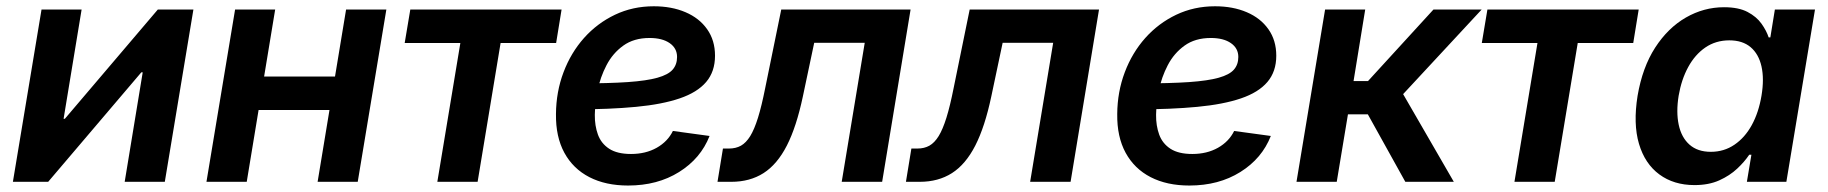

<svg xmlns="http://www.w3.org/2000/svg" viewBox="-20 -571 5741 603"><path d="M497.6 0H371.6L428.2 -343.8H423.8L131.3 0H20.5L110.4 -541H236.3L179.7 -197.8H183.6L475.6 -541H587.4Z M1065.4 -330.6 1048.3 -225.6H758.3L775.4 -330.6ZM844.2 -541 754.9 0H628.4L718.3 -541ZM1193.4 -541 1103.5 0H977.5L1066.9 -541Z M1353.5 0 1425.8 -436H1251L1268.6 -541H1743.7L1726.6 -436H1552.2L1480 0Z M1952.6 11.7Q1882.3 11.7 1831.1 -14.6Q1779.8 -41 1752.4 -91.3Q1725.1 -141.6 1726.1 -212.9Q1726.6 -282.7 1749.8 -344Q1772.9 -405.3 1814.2 -451.7Q1855.5 -498 1911.4 -524.7Q1967.3 -551.3 2033.2 -551.3Q2089.4 -551.3 2132.8 -532.7Q2176.3 -514.2 2200.9 -479.2Q2225.6 -444.3 2225.6 -396Q2225.6 -346.2 2197.8 -313.5Q2169.9 -280.8 2114.7 -262Q2059.6 -243.2 1977.3 -235.4Q1895 -227.5 1785.6 -227.5L1799.8 -309.1Q1892.1 -309.1 1951.7 -313.2Q2011.2 -317.4 2044.9 -326.9Q2078.6 -336.4 2092.5 -352.3Q2106.4 -368.2 2106.4 -392.1Q2106.4 -419.4 2083.3 -435.5Q2060.1 -451.7 2020 -451.7Q1970.7 -451.7 1937.5 -427.7Q1904.3 -403.8 1884.8 -366.2Q1865.2 -328.6 1856.9 -287.1Q1848.6 -245.6 1848.1 -210.4Q1847.7 -176.3 1857.9 -148.2Q1868.2 -120.1 1893.3 -103.8Q1918.5 -87.4 1961.9 -87.4Q2007.8 -87.4 2042.5 -106.9Q2077.1 -126.5 2093.3 -159.7L2208.5 -144Q2180.7 -73.2 2112.8 -30.8Q2044.9 11.7 1952.6 11.7Z M2233.4 0 2250.5 -104.5H2269.5Q2291 -104.5 2307.1 -113.5Q2323.2 -122.6 2336.2 -143.6Q2349.1 -164.6 2360.6 -201.4Q2372.1 -238.3 2383.3 -294.9L2433.6 -541H2839.8L2750.5 0H2623.5L2695.8 -436.5H2537.1L2501.5 -268.1Q2481.4 -172.9 2451.2 -113.8Q2420.9 -54.7 2377.9 -27.3Q2335 0 2276.9 0Z M2825.2 0 2842.3 -104.5H2861.3Q2882.8 -104.5 2898.9 -113.5Q2915 -122.6 2928 -143.6Q2940.9 -164.6 2952.4 -201.4Q2963.9 -238.3 2975.1 -294.9L3025.4 -541H3431.6L3342.3 0H3215.3L3287.6 -436.5H3128.9L3093.3 -268.1Q3073.2 -172.9 3043 -113.8Q3012.7 -54.7 2969.7 -27.3Q2926.8 0 2868.7 0Z M3715.3 11.7Q3645 11.7 3593.8 -14.6Q3542.5 -41 3515.1 -91.3Q3487.8 -141.6 3488.8 -212.9Q3489.3 -282.7 3512.5 -344Q3535.6 -405.3 3576.9 -451.7Q3618.2 -498 3674.1 -524.7Q3730 -551.3 3795.9 -551.3Q3852.1 -551.3 3895.5 -532.7Q3939 -514.2 3963.6 -479.2Q3988.3 -444.3 3988.3 -396Q3988.3 -346.2 3960.4 -313.5Q3932.6 -280.8 3877.4 -262Q3822.3 -243.2 3740 -235.4Q3657.7 -227.5 3548.3 -227.5L3562.5 -309.1Q3654.8 -309.1 3714.4 -313.2Q3773.9 -317.4 3807.6 -326.9Q3841.3 -336.4 3855.2 -352.3Q3869.1 -368.2 3869.1 -392.1Q3869.1 -419.4 3845.9 -435.5Q3822.8 -451.7 3782.7 -451.7Q3733.4 -451.7 3700.2 -427.7Q3667 -403.8 3647.5 -366.2Q3627.9 -328.6 3619.6 -287.1Q3611.3 -245.6 3610.8 -210.4Q3610.4 -176.3 3620.6 -148.2Q3630.9 -120.1 3656 -103.8Q3681.2 -87.4 3724.6 -87.4Q3770.5 -87.4 3805.2 -106.9Q3839.8 -126.5 3856 -159.7L3971.2 -144Q3943.4 -73.2 3875.5 -30.8Q3807.6 11.7 3715.3 11.7Z M4051.8 0 4141.6 -541H4267.6L4231 -316.4H4276.4L4481.9 -541H4633.3L4386.7 -275.4L4545.9 0H4393.6L4275.9 -211.9H4213.4L4178.2 0Z M4736.3 0 4808.6 -436H4633.8L4651.4 -541H5126.5L5109.4 -436H4935.1L4862.8 0Z M5301.8 10.3Q5236.8 10.3 5191.4 -23.2Q5146 -56.6 5127.4 -119.4Q5108.9 -182.1 5123 -270Q5138.2 -359.4 5178.2 -421.4Q5218.3 -483.4 5274.7 -515.9Q5331.1 -548.3 5394.5 -548.3Q5440.4 -548.3 5468.5 -533.4Q5496.6 -518.6 5512.2 -496.6Q5527.8 -474.6 5534.7 -453.6H5540L5554.2 -541H5680.2L5590.3 0H5466.3L5480.5 -85H5473.6Q5459 -63 5435.8 -41.3Q5412.6 -19.5 5379.6 -4.6Q5346.7 10.3 5301.8 10.3ZM5353 -94.2Q5394.5 -94.2 5427.2 -116.5Q5460 -138.7 5481.7 -178.2Q5503.4 -217.8 5512.2 -270.5Q5521 -323.2 5512.2 -362.3Q5503.4 -401.4 5478 -422.9Q5452.6 -444.3 5411.1 -444.3Q5368.7 -444.3 5335.9 -421.9Q5303.2 -399.4 5282 -360.4Q5260.7 -321.3 5252 -270.5Q5243.7 -219.2 5252.2 -179.2Q5260.7 -139.2 5286.1 -116.7Q5311.5 -94.2 5353 -94.2Z"/></svg>

Font: Inter 17pt SemiBold
Style: Italic
Weight: 600
Italic angle: -9.3988°
Version: Version 4.001;git-66647c0bb